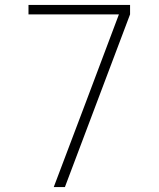

<svg xmlns="http://www.w3.org/2000/svg" viewBox="-20 -755 640 775"><path d="M197 0 326 -341 460 -697H95V-735H505V-697L408 -440L242 0Z"/></svg>

Font: Iosevka Curly XLtEx
Style: Regular
Weight: 200
Width: 7
Monospace: yes
Designer: Belleve Invis
Foundry: Belleve Invis
Version: Version 11.1.0; ttfautohint (v1.8.3)